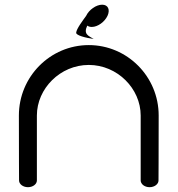

<svg xmlns="http://www.w3.org/2000/svg" viewBox="-20 -778 738 798"><path d="M638.8 -28C638.8 -28 639.5 -136.5 639.5 -298C639.5 -459.5 509.1 -590.6 349 -590.6C188.9 -590.6 58.5 -459.5 58.5 -298C58.5 -136.5 59.2 -28 59.2 -28C59.2 -13 75.4 0 96.3 0C117.2 0 133.3 -13 133.3 -28C133.3 -28 133.3 -186.5 133.3 -298C133.3 -409.5 230.1 -508.1 349 -508.1C467.9 -508.1 564.7 -409.5 564.7 -298C564.7 -186.5 564.7 -28 564.7 -28C564.7 -13 580.8 0 601.7 0C622.6 0 638.8 -13 638.8 -28ZM426.8 -712.2C438.4 -737.2 429.6 -758.5 404.6 -758.5C379.6 -758.5 349.7 -737.2 338 -712.2C323.5 -691.8 297.9 -658.5 296.6 -642.2C295.1 -631 336.5 -620.6 369.4 -616C347.5 -629.5 325.6 -635.5 342.7 -671.6C347.4 -668 353.7 -666 361.4 -666C386.4 -666 415.1 -687.2 426.8 -712.2Z"/></svg>

Font: Hi.
Style: Regular
Weight: 400
Designer: Mew Too, Robert Jablonski
Foundry: Cannot Into Space Fonts
Version: Version 1.996